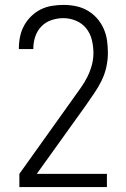

<svg xmlns="http://www.w3.org/2000/svg" viewBox="-20 -763 515 783"><path d="M59 0V-54L281 -365Q296 -386 310.5 -406.5Q325 -427 336.5 -450Q348 -473 354.5 -497.5Q361 -522 361 -547Q361 -574 354.5 -600.5Q348 -627 331.5 -647.5Q315 -668 290 -678.5Q265 -689 238 -689Q214 -689 190 -681Q166 -673 149 -655.5Q132 -638 124 -614.5Q116 -591 116 -566V-563H57V-567Q57 -591 62 -614.5Q67 -638 78.5 -659Q90 -680 107.5 -697Q125 -714 146 -724.5Q167 -735 191 -739Q215 -743 238 -743Q264 -743 289 -738Q314 -733 336 -720.5Q358 -708 375 -689Q392 -670 402.5 -646.5Q413 -623 416.5 -598Q420 -573 420 -547Q420 -518 413.5 -489Q407 -460 394 -433.5Q381 -407 364 -382.5Q347 -358 330 -333L130 -54H416V0Z"/></svg>

Font: Iosevka QP Light
Style: Regular
Weight: 300
Designer: Belleve Invis
Foundry: Belleve Invis
Version: Version 20.0.0; ttfautohint (v1.8.4)